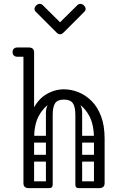

<svg xmlns="http://www.w3.org/2000/svg" viewBox="-20 -971 620 991"><path d="M121 -249V-255Q121 -346 148 -402Q175 -458 218.5 -484Q262 -510 310 -510Q347 -510 384 -495.5Q421 -481 452 -450.5Q483 -420 501.5 -371.5Q520 -323 520 -255H465Q465 -327 441.5 -371.5Q418 -416 382.5 -436.5Q347 -457 310 -457Q274 -457 238.5 -436.5Q203 -416 179.5 -371.5Q156 -327 156 -255V-249ZM128 0Q101 0 101 -26V-700Q101 -726 128 -726Q156 -726 156 -700V-26Q156 0 128 0ZM492 0Q465 0 465 -26V-255Q465 -281 492 -281Q520 -281 520 -255V-26Q520 0 492 0ZM70 -678Q58 -678 51 -685Q45 -691 45 -702Q45 -714 51 -719Q58 -726 70 -726H121Q132 -726 138 -724.5Q144 -723 145 -721Q149 -717 152 -712Q155 -707 155 -702Q153 -689 146 -685Q142 -678 121 -678ZM234 0Q217 0 217 -17V-379Q217 -396 234 -396Q252 -396 252 -380V-18Q252 0 234 0ZM386 0Q369 0 369 -17V-379Q369 -396 386 -396Q404 -396 404 -380V-18Q404 0 386 0ZM310 -457Q278 -457 265 -439Q252 -421 252 -376V-281H217V-389Q217 -427 244.5 -451.5Q272 -476 321 -476ZM310 -457 300 -476Q350 -476 377 -451.5Q404 -427 404 -389V-281H369V-376Q369 -421 355.5 -439Q342 -457 310 -457ZM112 -17Q112 -35 130 -35H233Q251 -35 251 -17Q251 0 232 0H129Q112 0 112 -17ZM371 -17Q371 -35 389 -35H492Q510 -35 510 -17Q510 0 491 0H388Q371 0 371 -17ZM141 -235Q123 -235 123 -252Q123 -258 126.5 -264Q130 -270 140 -270H234Q252 -270 252 -253Q252 -246 248 -240.5Q244 -235 235 -235ZM141 -137Q123 -137 123 -154Q123 -160 126.5 -166Q130 -172 140 -172H234Q252 -172 252 -155Q252 -148 248 -142.5Q244 -137 235 -137ZM388 -235Q370 -235 370 -252Q370 -258 373.5 -264Q377 -270 387 -270H481Q499 -270 499 -253Q499 -246 495 -240.5Q491 -235 482 -235ZM388 -137Q370 -137 370 -154Q370 -160 373.5 -166Q377 -172 387 -172H481Q499 -172 499 -155Q499 -148 495 -142.5Q491 -137 482 -137ZM200 -945 290 -856 380 -945Q386 -951 395 -951Q405 -951 413 -943Q422 -934 422 -925Q422 -917 415 -910L308 -803Q299 -794 290 -794Q281 -794 272 -803L165 -910Q158 -917 158 -925Q158 -934 167 -943Q175 -951 185 -951Q194 -951 200 -945Z"/></svg>

Font: Agu Display Uzo
Style: Regular
Weight: 400
Designer: Oluwaseun Badejo
Version: Version 1.103